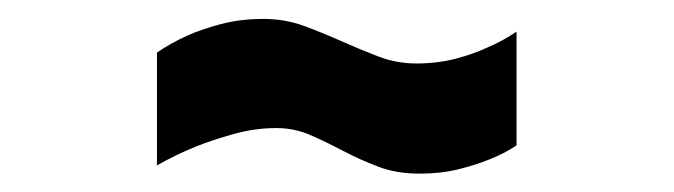

<svg xmlns="http://www.w3.org/2000/svg" viewBox="-20 -406 723 206"><path d="M262.7 -385.7Q285.6 -385.7 306.2 -378.2Q326.7 -370.6 346.4 -361.8Q366.2 -353 385.7 -345.5Q405.3 -337.9 426.8 -337.9Q449.2 -337.9 468.8 -343Q488.3 -348.1 502.9 -355Q520 -362.3 534.2 -372.1V-250Q521 -241.2 504.9 -234.9Q490.7 -229 471.9 -224.4Q453.1 -219.7 429.7 -219.7Q405.3 -219.7 385.5 -227.3Q365.7 -234.9 348.1 -244.1Q330.6 -253.4 313.2 -261Q295.9 -268.6 276.4 -268.6Q253.4 -268.6 230.7 -262.2Q208 -255.9 189.5 -248.5Q168 -239.7 148.4 -228.5V-349.6Q162.6 -359.4 180.7 -367.7Q195.8 -374.5 216.8 -380.1Q237.8 -385.7 262.7 -385.7Z"/></svg>

Font: Revalia
Style: Regular
Weight: 400
Designer: Johan Kallas, Mihkel Virkus
Foundry: Johan Kallas, Mihkel Virkus
Version: Version 1.001